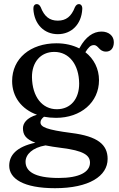

<svg xmlns="http://www.w3.org/2000/svg" viewBox="-20 -694 596 958"><path d="M268.5 -523.5C336 -523.5 386.5 -572 390.5 -648.5C391.5 -664 384.5 -673.5 373.5 -673.5C366 -673.5 359.5 -669 354 -658.5C336 -611.5 309.5 -591 268.5 -591C227.5 -591 201 -611.5 183 -658.5C177.5 -669 171.5 -673.5 163.5 -673.5C152.5 -673.5 145.5 -664 146.5 -648.5C151 -572 201 -523.5 268.5 -523.5ZM448.5 -469C472 -469 473.5 -436.5 509 -436.5C533.5 -436.5 548 -454.5 548 -483.5C548 -516 521.5 -536.5 486.5 -536.5C444.5 -536.5 407 -509.5 378 -456.5L375.5 -452.5C344 -468.5 305.5 -478 262 -478C131.5 -478 40.5 -402 40.5 -289.5C40.5 -211 87.5 -149 164.5 -121.5C111 -106 94.5 -77 94.5 -54.5C94.5 -23 107 0 156.5 18C62 38.5 26 80.5 26 133C26 197 96 245 254.5 245C424.5 245 517 184.5 517 99C517 27.5 467.5 -14 336.5 -30.5C213 -46.5 182 -60 182 -83.5C182 -93.5 188 -102.5 199.5 -111.5C218.5 -108 238.5 -106 259.5 -106C383 -106 474 -183 474 -294C474 -350.5 449 -400 406 -433.5C420.5 -456.5 431.5 -469 448.5 -469ZM263.5 -149C191 -149 141 -210.5 139.5 -309C139 -382.5 181.5 -435 251 -435C325.5 -435 374 -371 375 -278C375.5 -201 333 -149 263.5 -149ZM429 117.5C429 164.5 376 194 273 194C149.5 194 107.5 159.5 107.5 113C107.5 76.5 142 42.5 207 31.5C229 36 255 40 286 44C396.5 57.5 429 80.5 429 117.5Z"/></svg>

Font: dr Title
Style: Regular
Weight: 400
Version: Version 1.000;hotconv 1.0.109;makeotfexe 2.5.65596